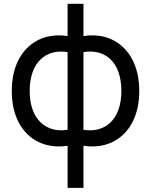

<svg xmlns="http://www.w3.org/2000/svg" viewBox="-20 -734 781 980"><path d="M325 10V225H406V10C564 35 691 -71 691 -269.5C691 -468 564 -575 406 -550V-714.5H325V-550C167 -575 40 -468 40 -269.5C40 -71 167 35 325 10ZM131.5 -269.5C131.5 -418.5 217 -486 325 -468V-71.5C219.5 -54 131.5 -120.5 131.5 -269.5ZM406 -71.5V-468C514 -486 599.5 -420 599.5 -269.5C599.5 -119 511.5 -54 406 -71.5Z"/></svg>

Font: Eudonet Medium
Style: Regular
Weight: 500
Designer: Mikhail Sharanda
Foundry: Mikhail Sharanda
Version: Version 4.503;Glyphs 3.1.2 (3151)